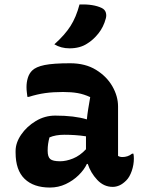

<svg xmlns="http://www.w3.org/2000/svg" viewBox="-20 -832 640 862"><path d="M510 -354V-132Q518 -127 530 -127Q541 -127 552 -130.5Q563 -134 573 -142H579Q580 -136 580.5 -132Q581 -128 581 -120Q581 -92 571.5 -64.5Q562 -37 547 -22Q531 -6 516 0.5Q501 7 486 7Q446 7 416.5 -24.5Q387 -56 374 -96H370Q358 -70 333 -45.5Q308 -21 275 -5.5Q242 10 204 10Q131 10 90.5 -29Q50 -68 50 -147V-154Q50 -191 75 -227.5Q100 -264 140.5 -288.5Q181 -313 228 -313Q314 -313 370 -296Q372 -318 376 -342.5Q380 -367 385 -396Q357 -409 329 -414Q301 -419 263 -419Q218 -419 182.5 -414Q147 -409 109 -397H103Q102 -406 100.5 -417.5Q99 -429 99 -441Q99 -463 105 -482.5Q111 -502 124 -515Q141 -532 180 -540Q219 -548 295 -548Q363 -548 411 -518.5Q459 -489 484.5 -444.5Q510 -400 510 -354ZM194 -155Q194 -128 205.5 -118Q217 -108 250 -108Q277 -108 308 -120.5Q339 -133 366 -162V-220Q340 -224 315.5 -225.5Q291 -227 269 -227Q229 -227 202 -215Q198 -200 196 -186Q194 -172 194 -157ZM337 -812Q400 -814 437 -796Q451 -789 455 -776Q459 -763 455 -749Q445 -711 422 -682Q399 -653 371 -636Q339 -615 292 -615Q254 -615 224 -633Q271 -675 296.5 -715Q322 -755 337 -812Z"/></svg>

Font: Recursive Mn Csl St
Style: Bold
Weight: 700
Monospace: yes
Version: Version 1.079;hotconv 1.0.112;makeotfexe 2.5.65598; ttfautoh